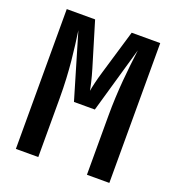

<svg xmlns="http://www.w3.org/2000/svg" viewBox="-132 -836 865 942"><g transform="rotate(20 300.0 -365.0)"><path d="M173 0V-307C173 -451 158 -559 145 -652L245 -314H354L453 -659C440 -555 427 -441 427 -307V0H544V-730H395L326 -498C312 -452 303 -410 300 -392C297 -410 288 -452 274 -498L204 -730H56V0Z"/></g></svg>

Font: Tekne LDO
Style: Bold
Weight: 700
Monospace: yes
Designer: Alessio Laiso, Mario Rullo, Paolo Rosset
Foundry: Alessio Laiso
Version: Version 1.000;hotconv 1.0.109;makeotfexe 2.5.65596